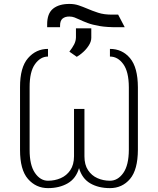

<svg xmlns="http://www.w3.org/2000/svg" viewBox="-20 -965 817 995"><path d="M228.7 -711.6V-671.9Q189.6 -671.9 161.4 -632.6Q133.2 -593.4 133.5 -512.8V-188.9Q133.2 -109.7 161 -69.1Q188.9 -28.4 228.7 -28.4Q263.8 -28.4 294.6 -41.7Q325.3 -55 344.3 -83.1Q363.3 -111.2 363.6 -154.8V-400.6H417.6V-154.8Q417.6 -111.2 436.3 -83.1Q454.9 -55 485.1 -41.7Q515.3 -28.4 549.7 -28.4Q590.6 -28.4 619 -68.7Q647.4 -109 647.7 -188.9V-512.8Q647.4 -593.4 619 -632.6Q590.6 -671.9 549.7 -671.9V-711.6Q613.3 -711.6 653.8 -663.7Q694.2 -615.8 694.6 -512.8V-188.9Q694.2 -85.2 653.8 -37.6Q613.3 9.9 549.7 9.9Q490.1 9.9 447.6 -14.9Q405.2 -39.8 389.6 -93.8Q373.9 -39.8 330.8 -14.9Q287.6 9.9 228.7 9.9Q166.5 9.9 125 -37.6Q83.5 -85.2 83.8 -188.9V-512.8Q83.5 -615.8 125.2 -663.7Q166.9 -711.6 228.7 -711.6ZM562.5 -889.2H592.3L626.4 -823.9H592.3Q533.7 -823.5 495.9 -830.1Q458.1 -836.6 433.8 -845.9Q409.4 -855.1 392.4 -863.3Q378.2 -870 366.1 -874.6Q354 -879.3 339.5 -879.3Q317.8 -879.6 304.3 -868.8Q290.8 -858 291.2 -829.5V-823.9H224.4V-838.1Q224.1 -895.2 255.1 -920.1Q286.2 -945 340.9 -944.6Q366.1 -944.6 387.6 -937.3Q409.1 -930 431.5 -920.5Q457.7 -909.1 488.6 -899Q519.5 -888.8 562.5 -889.2ZM377.8 -670.5 339.5 -697.4Q355.1 -717.3 364.2 -734.9Q373.2 -752.5 373.6 -771.3V-818.2H453.1V-768.5Q452.8 -749.3 440.3 -729.8Q427.9 -710.2 410.5 -694.6Q393.1 -679 377.8 -670.5Z"/></svg>

Font: Inter Thin BETA
Style: Regular
Weight: 100
Designer: Rasmus Andersson
Foundry: rsms
Version: Version 3.011;git-f93a4a705